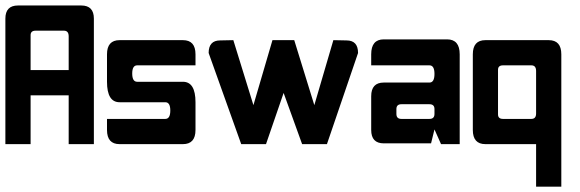

<svg xmlns="http://www.w3.org/2000/svg" viewBox="-20 -536 2156 714"><path d="M93.8 -181.6V0H0V-466.8Q0 -515.6 46.9 -515.6H282.2Q329.1 -515.6 329.1 -466.8V0H235.4V-181.6ZM235.4 -275.4V-400.9Q235.4 -421.9 217.8 -421.9H112.3Q93.8 -421.9 93.8 -405.3V-275.4Z M490.2 -293Q471.7 -293 471.7 -262.7Q471.7 -231.9 490.2 -231.9H660.2Q707 -231.9 707 -155.8V-52.7Q707 0 660.2 0H424.8Q377.9 0 377.9 -52.7V-93.8H594.7Q613.3 -93.8 613.3 -125Q613.3 -155.8 594.7 -155.8H424.8Q377.9 -155.8 377.9 -231.9V-334Q377.9 -386.7 424.8 -386.7H660.2Q707 -386.7 707 -334V-293Z M1074.2 -386.7 1148.9 -145 1219.7 -386.7 1268.6 -385.7Q1311.5 -385.7 1311.5 -338.9L1195.8 0H1103.5L1034.7 -190.4L969.2 0H877L755.9 -338.9Q755.9 -385.7 798.8 -385.7L847.7 -386.7L922.4 -145L993.2 -386.7Z M1689.5 0H1620.1L1595.7 -54.7L1583 -2.9H1407.2Q1360.4 -2.9 1360.4 -52.7V-178.2Q1360.4 -229 1407.2 -229H1577.1Q1595.7 -229 1595.7 -261.2Q1595.7 -293 1577.1 -293H1360.4V-334Q1360.4 -389.6 1407.2 -389.6H1642.6Q1689.5 -389.6 1689.5 -334ZM1472.7 -93.8H1577.1Q1595.7 -93.8 1595.7 -112.3V-130.4Q1595.7 -148.4 1577.1 -148.4H1472.7Q1454.1 -148.4 1454.1 -130.4V-112.3Q1454.1 -93.8 1472.7 -93.8Z M1973.6 -272Q1973.6 -293 1956.1 -293H1850.6Q1832 -293 1832 -276.4V-110.4Q1832 -93.8 1850.6 -93.8H1956.1Q1973.6 -93.8 1973.6 -113.8ZM1973.6 158.2V0H1785.2Q1738.3 0 1738.3 -52.7V-334Q1738.3 -386.7 1785.2 -386.7H2020.5Q2067.4 -386.7 2067.4 -334V158.2Z"/></svg>

Font: Aswaq
Style: Regular
Weight: 400
Designer: Husham Jawad
Version: Version 1.000;November 3, 2021;FontCreator 14.0.0.2814 32-bi